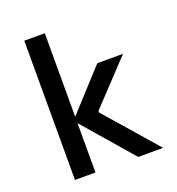

<svg xmlns="http://www.w3.org/2000/svg" viewBox="-131 -827 861 933"><g transform="rotate(-20 300.0 -360.0)"><path d="M98 0V-720H204V-288L394 -496H527L320 -276V-268L554 0H425L204 -255V0Z"/></g></svg>

Font: DM Mono Medium
Style: Regular
Weight: 500
Designer: Colophon Foundry
Foundry: Colophon Foundry
Version: Version 1.000; ttfautohint (v1.8.2.53-6de2)